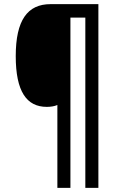

<svg xmlns="http://www.w3.org/2000/svg" viewBox="-20 -780 580 927"><path d="M455 127V-760H224C113 -760 56 -683 56 -509C56 -339 108 -264 206 -264C225 -264 243 -267 257 -273V127H320V-695H392V127Z"/></svg>

Font: Noto Sans Gujarati Condensed Medium
Style: Regular
Weight: 500
Width: 3
Designer: Jelle Bosma - Monotype Design Team, Universal Thirst
Foundry: Monotype Imaging Inc.
Version: Version 2.106